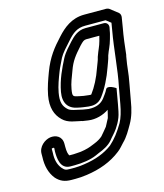

<svg xmlns="http://www.w3.org/2000/svg" viewBox="-108 -616 752 878"><g transform="rotate(-15 268.0 -176.5)"><path d="M449 -473H362C325 -473 302 -449 285 -431C268 -412 248 -392 234 -366C213 -325 189 -276 179 -220C170 -169 191 -139 234 -131C250 -127 268 -125 284 -123C304 -121 330 -122 350 -149C375 -182 398 -228 414 -274C418 -287 427 -306 431 -325C440 -351 449 -363 458 -396L464 -418C466 -425 466 -428 467 -433L470 -448C472 -462 463 -473 449 -473ZM415 -423 409 -400C402 -374 395 -365 383 -331C383 -330 382 -328 382 -327C380 -316 373 -302 366 -282C352 -241 332 -202 310 -173C308 -172 304 -172 298 -173C282 -174 267 -177 253 -180C227 -186 223 -185 229 -220C234 -249 244 -271 255 -301C270 -343 287 -364 320 -401C336 -418 342 -423 354 -423ZM441 -174 427 -97C421 -63 412 -33 401 -13C379 24 359 51 332 75C296 102 252 119 196 127C183 129 173 130 170 130C163 130 157 131 150 131H131C106 131 104 129 91 115C76 96 69 73 71 38V36V22C71 19 71 19 76 18C82 17 83 19 83 21L82 36C82 66 84 120 133 120H152C190 120 230 114 257 102L275 94C296 86 324 73 341 52C350 40 365 26 378 7C385 -3 395 -20 402 -38C408 -52 413 -81 416 -97L429 -171C429 -171 390 -198 381 -177C376 -166 365 -152 357 -141C341 -121 318 -110 281 -112L256 -116C222 -124 199 -126 187 -138C168 -156 160 -176 168 -220C174 -252 185 -281 197 -312C205 -333 214 -348 224 -370C234 -389 257 -414 277 -436C304 -467 326 -484 364 -484H461L484 -466L478 -430C463 -347 457 -250 441 -174ZM161 70H142H141C136 63 133 50 133 28V13C133 -24 103 -36 77 -32C52 -28 19 -4 20 32V45C18 86 27 123 50 151C69 172 90 181 122 181H141C160 181 173 180 195 177C258 168 313 148 359 112C373 102 384 87 393 78C415 57 430 29 444 5C462 -26 471 -60 477 -97L491 -174C502 -230 499 -243 510 -303L511 -305C515 -344 521 -393 528 -430L536 -479C537 -486 535 -495 529 -500L492 -529C488 -532 482 -534 474 -534H373C313 -534 273 -500 242 -466C204 -425 173 -387 149 -322C138 -292 125 -258 118 -220C108 -165 121 -127 149 -100C174 -75 209 -74 237 -67C237 -67 238 -66 239 -66L266 -62C301 -57 338 -68 364 -86C362 -75 357 -58 355 -49C351 -41 343 -27 336 -13C328 -2 317 9 305 24C295 33 282 41 264 48L244 56C232 61 200 69 177 69C172 69 168 70 161 70Z"/></g></svg>

Font: Blanket
Style: OutlineObl
Weight: 400
Foundry: Cannot Into Space Fonts
Version: Version 0.9